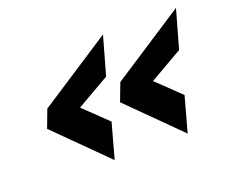

<svg xmlns="http://www.w3.org/2000/svg" viewBox="-75 -548 727 618"><g transform="rotate(-20 288.0 -239.5)"><path d="M76 -273 53 -212 223 -43 256 -163 176 -240 289 -305 326 -436ZM326 -273 303 -212 473 -43 506 -163 426 -240 539 -305 576 -436Z"/></g></svg>

Font: RazerF5
Style: Bold Italic
Weight: 700
Foundry: Razer Inc.
Version: Version 2